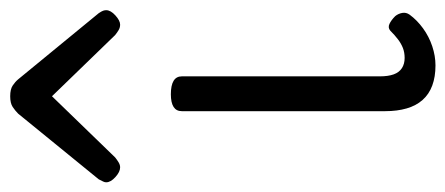

<svg xmlns="http://www.w3.org/2000/svg" viewBox="-318 -604 895 386"><g transform="rotate(-90 130.0 -410.5)"><path d="M192 17Q169 17 151.5 10.5Q134 4 122.5 -9Q111 -22 105.5 -41Q100 -60 100 -84V-493Q100 -504 108.5 -509.5Q117 -515 134 -515Q152 -515 161 -509.5Q170 -504 170 -493V-95Q170 -78 174 -67Q178 -56 186.5 -50.5Q195 -45 207 -45Q218 -45 227 -48.5Q236 -52 244.5 -58.5Q253 -65 262 -74Q268 -79 275.5 -75.5Q283 -72 291 -64Q296 -58 297.5 -50Q299 -42 294 -35Q283 -20 266.5 -8Q250 4 230.5 10.5Q211 17 192 17ZM-13 -617Q-22 -617 -32.5 -626.5Q-43 -636 -43 -645Q-43 -648 -41.5 -651Q-40 -654 -37 -660L95 -822Q101 -828 108.5 -833Q116 -838 130 -838Q144 -838 151.5 -833Q159 -828 164 -822L297 -660Q301 -654 302 -651Q303 -648 303 -645Q303 -636 292.5 -626.5Q282 -617 274 -617Q268 -617 263 -620Q258 -623 253 -627L130 -754L7 -627Q2 -623 -3 -620Q-8 -617 -13 -617Z"/></g></svg>

Font: Playwrite BR Light
Style: Regular
Weight: 300
Version: Version 1.003